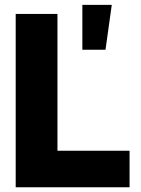

<svg xmlns="http://www.w3.org/2000/svg" viewBox="-20 -786 591 806"><path d="M45.9 0V-727.5H221.2V-153.3H523.9V0ZM325.7 -577.1V-765.6H449.2L422.9 -577.1Z"/></svg>

Font: Inter Display Extra Bold
Style: Regular
Weight: 800
Designer: Rasmus Andersson
Foundry: rsms
Version: Version 4.000;git-4fc901f